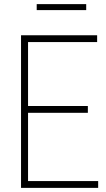

<svg xmlns="http://www.w3.org/2000/svg" viewBox="-20 -911 513 931"><path d="M82 0V-740H451V-707H116V-397H406V-364H116V-33H456V0ZM158 -862V-891H398V-862Z"/></svg>

Font: Encode Sans Condensed Condensed Thin
Style: Regular
Weight: 100
Width: 3
Designer: Multiple Designers
Foundry: Impallari Type
Version: Version 3.000; ttfautohint (v1.8.3) -l 8 -r 50 -G 200 -x 14 